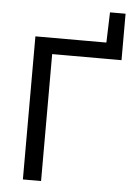

<svg xmlns="http://www.w3.org/2000/svg" viewBox="-58 -909 683 953"><g transform="rotate(5 283.5 -432.0)"><path d="M92.5 0Q92.5 -59.5 92.5 -114.6Q92.5 -169.7 92.5 -235.5V-474.7Q92.5 -541.9 92.5 -597.6Q92.5 -653.3 92.5 -713H466.5L445.6 -695.9L451 -863.9H528.6Q528.6 -835.8 528.6 -807.3Q528.6 -778.8 528.6 -750.4Q528.6 -721.5 528.6 -691.7Q528.6 -661.8 528.6 -632.5Q476.1 -632.5 416 -632.5Q355.9 -632.5 274.4 -632.5H143.8L183.1 -699.9Q183.1 -640.2 183.1 -584.5Q183.1 -528.7 183.1 -461.6V-235.5Q183.1 -169.7 183.1 -114.6Q183.1 -59.5 183.1 0Z"/></g></svg>

Font: Commissioner Thin
Style: Regular
Weight: 100
Designer: Kostas Bartsokas
Foundry: Kostas Bartsokas
Version: Version 1.001;gftools[0.9.23]